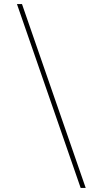

<svg xmlns="http://www.w3.org/2000/svg" viewBox="-20 -822 466 952"><path d="M380 110 64 -802H89L405 110Z"/></svg>

Font: Literata 72pt Medium
Style: Italic
Weight: 500
Italic angle: -2°
Designer: Latin by Veronika Burian and Jose Scaglione. Greek by Irene Vlachou. Cyrillic by Vera Evstafieva
Foundry: TypeTogether
Version: Version 3.002